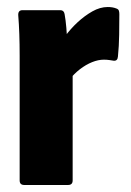

<svg xmlns="http://www.w3.org/2000/svg" viewBox="-20 -527 373 547"><path d="M49 0Q36 0 36 -13V-368Q36 -401 35 -430Q34 -459 32 -483Q31 -498 44 -498H152Q162 -498 164 -487Q167 -471 169 -448Q171 -425 172 -405L187 -359V-13Q187 0 174 0ZM176 -298 165 -423Q181 -445 201 -463.5Q221 -482 243 -494.5Q265 -507 287 -507Q294 -507 300 -506Q306 -505 311 -503Q317 -501 318.5 -497Q320 -493 320 -487Q320 -461 319.5 -428Q319 -395 316 -366Q315 -353 304 -354Q298 -355 291 -356Q284 -357 276 -357Q260 -357 242.5 -350Q225 -343 208 -330Q191 -317 176 -298Z"/></svg>

Font: Sofia Sans Condensed Black
Style: Regular
Weight: 900
Designer: Botio Nikoltchev, Ani Petrova
Foundry: lettersoup
Version: Version 4.101